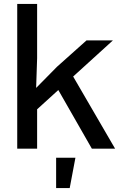

<svg xmlns="http://www.w3.org/2000/svg" viewBox="-20 -755 690 975"><path d="M67.5 0V-735H168.5V-459.5L163.5 -308.5L269.5 -416L419.5 -550H553.5L168.5 -200V0ZM446.5 0 254 -336.5 343 -381 564.5 0ZM265 200V46H363L334 200Z"/></svg>

Font: Azeret Mono Thin
Style: Regular
Weight: 100
Designer: Martin Vácha
Foundry: Displaay
Version: Version 1.002